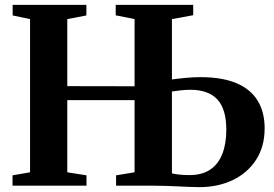

<svg xmlns="http://www.w3.org/2000/svg" viewBox="-20 -763 1124 789"><path d="M800 6Q780.5 6 757.2 5Q734 4 709 2.8Q684 1.5 658.2 0.8Q632.5 0 607 0H457V-42.5L533 -55V-351.5H256.5V-55L335.5 -42.5V0H31.5V-42.5L103.5 -55V-684.5L32 -699.5V-743H335V-699.5L256.5 -684.5V-409L533 -408.5V-684.5L455.5 -700V-743H774V-700.5L686.5 -684.5V-436.5Q711.5 -440 743.5 -443Q775.5 -446 803.5 -446Q893.5 -446 952 -421Q1010.5 -396 1039 -349Q1067.5 -302 1067.5 -236Q1067.5 -160 1032 -105.8Q996.5 -51.5 936 -22.8Q875.5 6 800 6ZM758 -43.5Q811 -43.5 844.5 -66.5Q878 -89.5 894 -131.5Q910 -173.5 910 -229.5Q910 -315 873 -354.5Q836 -394 762.5 -394Q743.5 -394 722.8 -391.8Q702 -389.5 686.5 -387V-50.5Q699 -47.5 717.2 -45.5Q735.5 -43.5 758 -43.5Z"/></svg>

Font: Merriweather 72pt
Style: Bold
Weight: 700
Version: Version 2.100